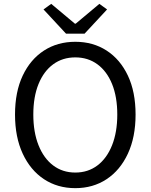

<svg xmlns="http://www.w3.org/2000/svg" viewBox="-20 -964 782 997"><path d="M371 13Q279 13 208.5 -33.5Q138 -80 98 -166Q58 -252 58 -369Q58 -487 98 -571.5Q138 -656 208.5 -701.5Q279 -747 371 -747Q463 -747 533.5 -701.5Q604 -656 644 -571.5Q684 -487 684 -369Q684 -252 644 -166Q604 -80 533.5 -33.5Q463 13 371 13ZM371 -68Q437 -68 486 -105Q535 -142 562 -210Q589 -278 589 -369Q589 -461 562 -527.5Q535 -594 486 -630Q437 -666 371 -666Q305 -666 256 -630Q207 -594 180 -527.5Q153 -461 153 -369Q153 -278 180 -210Q207 -142 256 -105Q305 -68 371 -68ZM323 -789 206 -915 246 -944 369 -841H373L496 -944L536 -915L419 -789Z"/></svg>

Font: Source Han Sans SC
Style: Regular
Weight: 400
Designer: Ryoko NISHIZUKA 西塚涼子 (kana, bopomofo & ideographs); Paul D. Hunt (Latin, Greek & Cyrillic); Sandoll Communications 산돌커뮤니
Foundry: Adobe
Version: Version 2.002;hotconv 1.0.116;makeotfexe 2.5.65601; ttfautoh